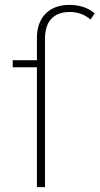

<svg xmlns="http://www.w3.org/2000/svg" viewBox="-20 -765 407 785"><path d="M131 -611V-519H32V-490H131V0H164V-607C164 -678 199 -716 266 -716C298 -716 328 -705 350 -685L367 -710C342 -734 302 -745 264 -745C179 -745 131 -692 131 -611Z"/></svg>

Font: Chess Sans ExtraLight
Style: Regular
Weight: 275
Designer: Wolf Bōese
Foundry: Wolf Bōese
Version: Version 7.223;Glyphs 3.3 (3306)